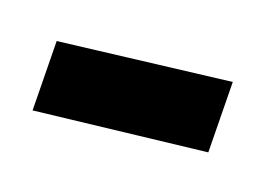

<svg xmlns="http://www.w3.org/2000/svg" viewBox="-43 -419 487 353"><g transform="rotate(20 200.0 -242.5)"><path d="M37 -155 35 -290 365 -330 367 -193Z"/></g></svg>

Font: Ysabeau SC Black
Style: Regular
Weight: 900
Designer: Christian Thalmann (Catharsis Fonts)
Version: Version 2.001;gftools[0.9.30]; featfreeze: smcp